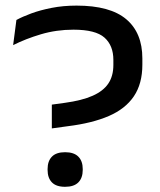

<svg xmlns="http://www.w3.org/2000/svg" viewBox="-20 -672 586 702"><path d="M169.5 -202.5V-289.5L217 -296Q279.5 -304.5 318.5 -321.8Q357.5 -339 376 -366.5Q394.5 -394 394.5 -434.5V-453Q394.5 -505.5 362 -534.5Q329.5 -563.5 248.5 -563.5Q186.5 -563.5 130 -546.8Q73.5 -530 28 -507L40 -599Q62 -611 94.5 -623Q127 -635 169 -643.2Q211 -651.5 260 -651.5Q382.5 -651.5 441.5 -601.8Q500.5 -552 500.5 -458.5V-435.5Q500.5 -366 469.5 -320Q438.5 -274 377.8 -247.8Q317 -221.5 227.5 -210.5ZM218 11Q185.5 11 169.8 -5.2Q154 -21.5 154 -50.5V-54Q154 -83 169.8 -99.2Q185.5 -115.5 218 -115.5Q250.5 -115.5 266.5 -99.2Q282.5 -83 282.5 -54V-50.5Q282.5 -21.5 266.5 -5.2Q250.5 11 218 11Z"/></svg>

Font: Anek Gurmukhi Medium SemiExpanded
Style: Regular
Weight: 500
Width: 6
Version: Version 1.003